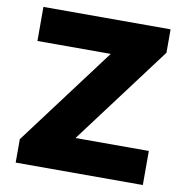

<svg xmlns="http://www.w3.org/2000/svg" viewBox="-81 -805 857 883"><g transform="rotate(10 347.5 -363.5)"><path d="M49.7 0V-109.4L393.5 -568.2H51.1V-727.3H644.9V-617.9L301.1 -159.1H643.5V0Z"/></g></svg>

Font: Inter UI Black
Style: Regular
Weight: 900
Designer: Rasmus Andersson
Foundry: rsms
Version: 3.2;8d6f07862